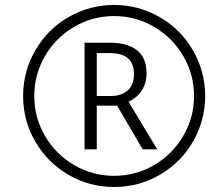

<svg xmlns="http://www.w3.org/2000/svg" viewBox="-20 -744 872 774"><path d="M370.1 -356.9H424.8Q470.2 -356.9 495.1 -379.6Q520 -402.3 520 -445.8Q520 -529.8 423.8 -529.8H370.1ZM570.8 -448.2Q570.8 -409.2 551.5 -379.4Q532.2 -349.6 498 -334L613.8 -142.1H555.2L452.1 -317.9H370.1V-142.1H320.8V-571.8H423.8Q493.7 -571.8 532.2 -541.5Q570.8 -511.2 570.8 -448.2ZM73.2 -356.9Q73.2 -458 123.8 -543.5Q174.3 -628.9 258.8 -676.5Q343.3 -724.1 439.9 -724.1Q537.6 -724.1 623 -675.3Q708.5 -626.5 757.8 -541Q807.1 -455.6 807.1 -356.9Q807.1 -260.7 759.8 -176.3Q712.4 -91.8 627 -41Q541.5 9.8 439.9 9.8Q340.3 9.8 256.1 -39.3Q171.9 -88.4 122.6 -172.6Q73.2 -256.8 73.2 -356.9ZM118.2 -356.9Q118.2 -270 161.4 -196Q204.6 -122.1 278.8 -78.6Q353 -35.2 439.9 -35.2Q524.9 -35.2 598.6 -76.9Q672.4 -118.7 717.3 -193.6Q762.2 -268.6 762.2 -356.9Q762.2 -443.8 718.8 -518.1Q675.3 -592.3 601.3 -635.7Q527.3 -679.2 439.9 -679.2Q351.1 -679.2 276.4 -634.3Q201.7 -589.4 159.9 -515.6Q118.2 -441.9 118.2 -356.9Z"/></svg>

Font: TypoPRO Open Sans
Style: Italic
Weight: 300
Italic angle: -12°
Foundry: Ascender Corporation
Version: Version 1.10